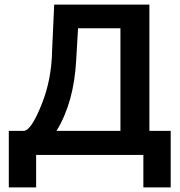

<svg xmlns="http://www.w3.org/2000/svg" viewBox="-20 -669 777 829"><path d="M717 -104V140H599V0H136V140H18V-104H82Q115 -104 162 -224Q203 -328 205 -452L214 -649H625V-104ZM224 -104H500V-547H317L309 -410Q304 -318 283 -242Q261 -164 224 -104Z"/></svg>

Font: Karmilla
Style: Bold
Weight: 700
Designer: Jonathan Pinhorn
Version: Version 1.000